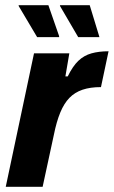

<svg xmlns="http://www.w3.org/2000/svg" viewBox="-20 -714 435 734"><path d="M2 0 110 -510H245L230 -422H239Q258 -461 279.5 -481.5Q301 -502 329.5 -510Q358 -518 395 -518L366 -381Q325 -381 295.5 -371Q266 -361 245.5 -340Q225 -319 210.5 -284Q196 -249 186 -199L143 0ZM122 -572 52 -690 51 -694H165L206 -576V-572ZM279 -572 210 -690 209 -694H323L359 -576L360 -572Z"/></svg>

Font: Saira SemiCondensed
Style: Bold Italic
Weight: 700
Width: 4
Italic angle: -12°
Designer: Hector Gatti with collaboration of the Omnibus-Type team
Foundry: Omnibus-Type
Version: Version 1.101